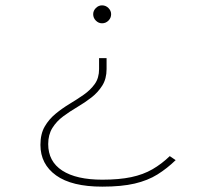

<svg xmlns="http://www.w3.org/2000/svg" viewBox="-20 -574 790 717"><path d="M361 -554Q375 -554 385 -544Q395 -534 395 -521Q395 -507 385 -497Q375 -487 361 -487Q348 -487 338 -497Q328 -507 328 -521Q328 -534 338 -544Q348 -554 361 -554ZM378 -357V-316Q378 -280 362 -254.5Q346 -229 321.5 -210Q297 -191 269 -174.5Q241 -158 216 -139.5Q191 -121 175.5 -96Q160 -71 160 -36Q160 29 212.5 63Q265 97 362 97Q425 97 470 87.5Q515 78 549.5 58Q584 38 614 9L636 24Q604 55 568 77.5Q532 100 483 111.5Q434 123 362 123Q248 123 189.5 81Q131 39 131 -33Q131 -74 147 -101.5Q163 -129 188 -149.5Q213 -170 240.5 -186.5Q268 -203 293 -220.5Q318 -238 334 -260.5Q350 -283 350 -316V-357Z"/></svg>

Font: Inconsolata ExtraExpanded ExtraLight
Style: Regular
Weight: 200
Width: 8
Monospace: yes
Designer: Raph Levien, Cyreal, Brenton Simpson
Foundry: Raph Levien, Cyreal, Google
Version: Version 3.100; ttfautohint (v1.8.4.7-5d5b)